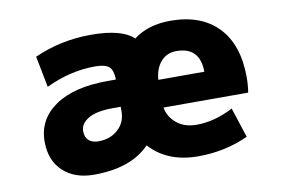

<svg xmlns="http://www.w3.org/2000/svg" viewBox="-63 -641 1126 759"><g transform="rotate(-10 500.0 -261.5)"><path d="M245.1 -165Q245.1 -140.6 259.3 -127.9Q273.4 -115.2 297.9 -115.2Q345.7 -115.2 377 -143.6Q408.2 -171.9 408.2 -216.8V-234.4H376Q310.5 -234.4 277.8 -214.8Q245.1 -195.3 245.1 -165ZM574.2 -202.1Q580.1 -165 611.3 -138.7Q642.6 -112.3 692.4 -112.3Q763.7 -112.3 838.9 -151.4L877.9 -31.2Q784.2 11.7 676.8 11.7Q552.7 11.7 482.4 -66.4Q407.2 11.7 257.8 11.7Q180.7 11.7 134.3 -31.7Q87.9 -75.2 87.9 -150.4Q87.9 -239.3 163.1 -291.5Q238.3 -343.8 376 -343.8H408.2Q407.2 -380.9 392.6 -394.5Q377 -409.2 335 -409.2Q236.3 -409.2 137.7 -362.3L113.3 -487.3Q219.7 -535.2 341.8 -535.2Q464.8 -535.2 511.7 -490.2Q570.3 -535.2 660.2 -535.2Q783.2 -535.2 851.1 -464.4Q918.9 -393.6 918.9 -262.7Q918.9 -231.4 914.1 -202.1ZM573.2 -313.5H757.8Q756.8 -413.1 663.1 -413.1Q624 -413.1 600.1 -385.7Q576.2 -358.4 573.2 -313.5Z"/></g></svg>

Font: GenEi Gothic M Heavy
Style: Regular
Weight: 800
Designer: o_tamon (Modified); [Source Han Sans]
Ryoko NISHIZUKA  (kana & ideographs); Paul D. Hunt (Latin, Greek & Cyrillic); Wenl
Version: Version 1.1a;Original Version 1.004